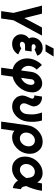

<svg xmlns="http://www.w3.org/2000/svg" viewBox="1157 -1897 940 3294"><g transform="rotate(90 1627.0 -250.0)"><path d="M76 -500 201 -12 171 200H297L328 -12L590 -500H452L290 -197L214 -500Z M863 -323H779Q755 -323 745 -335Q736 -345 738 -358Q740 -373 751 -381Q764 -392 786 -392Q814 -392 825 -372L935 -420Q929 -441 916.5 -457.5Q904 -474 886 -487Q851 -512 803 -512Q735 -512 683 -467Q633 -423 624 -358Q618 -310 640 -278Q627 -268 615 -256Q603 -244 594 -230Q576 -200 570 -164Q560 -91 608 -39Q655 12 729 12Q851 12 914 -92L806 -145Q783 -122 747 -121Q720 -121 706 -134Q695 -145 697 -164Q701 -181 714 -194Q731 -210 763 -210H847ZM740 -561H863L950 -700H811Z M1411 -504Q1339 -504 1282 -451Q1225 -398 1214 -324L1189 -143Q1148 -160 1126 -202Q1105 -241 1112 -293Q1116 -325 1132 -353Q1140 -369 1150.5 -383Q1161 -397 1174 -409L1095 -499Q1071 -478 1053 -453.5Q1035 -429 1021 -402Q993 -349 985 -291Q970 -184 1022 -102Q1073 -19 1168 3L1141 200H1267L1295 3Q1397 -20 1471 -102Q1508 -143 1531 -190.5Q1554 -238 1561 -291Q1569 -339 1561 -377.5Q1553 -416 1530 -445Q1486 -504 1411 -504ZM1392 -371Q1418 -371 1429 -349Q1440 -328 1435 -293Q1428 -242 1395 -201Q1363 -161 1316 -143L1341 -324Q1343 -344 1358 -357Q1374 -371 1392 -371Z M1636 -500 1617 -367H1638Q1656 -367 1667 -351Q1678 -336 1668 -314L1637 -240Q1614 -188 1620 -141Q1624 -118 1632 -98.5Q1640 -79 1653 -61Q1666 -45 1682 -31.5Q1698 -18 1719 -7Q1739 2 1761 7Q1783 12 1806 12Q1899 12 1974 -60Q2049 -133 2064 -240Q2083 -374 2048 -500H1910Q1918 -478 1924 -456Q1930 -434 1934 -412Q1943 -374 1943 -329.5Q1943 -285 1937 -235Q1930 -184 1897 -152Q1865 -121 1825 -121Q1784 -121 1763 -153Q1742 -185 1762 -235L1795 -314Q1805 -337 1805.5 -358Q1806 -379 1799 -399Q1791 -425 1775.5 -444.5Q1760 -464 1737 -477Q1718 -489 1698 -494.5Q1678 -500 1657 -500Z M2390 -379Q2440 -379 2469 -341Q2497 -303 2489 -250Q2481 -196 2443 -159Q2404 -121 2354 -121Q2305 -121 2276 -159Q2248 -196 2256 -250Q2264 -304 2302 -341Q2341 -379 2390 -379ZM2409 -512Q2307 -512 2225 -435Q2144 -359 2129 -250L2066 200H2193L2224 -27Q2268 12 2335 12Q2437 12 2519 -65Q2601 -141 2616 -250Q2631 -359 2571 -435Q2512 -512 2409 -512Z M2949 -511Q2847 -511 2765 -435Q2684 -359 2669 -250Q2662 -195 2672.5 -148.5Q2683 -102 2713 -64Q2773 13 2875 13Q2931 13 2981 -12Q3008 -24 3032 -43.5Q3056 -63 3078 -88Q3086 -73 3097 -61Q3108 -49 3121 -39Q3138 -24 3159 -14.5Q3180 -5 3206 0L3226 -137Q3215 -142 3206.5 -148Q3198 -154 3192 -162Q3187 -170 3182.5 -181Q3178 -192 3177 -205Q3176 -208 3175 -215Q3174 -222 3172 -231Q3199 -286 3220 -353.5Q3241 -421 3254 -500H3127Q3123 -477 3118.5 -456Q3114 -435 3108 -417Q3106 -421 3104 -425.5Q3102 -430 3099 -434Q3078 -470 3038 -490Q2999 -511 2949 -511ZM2930 -378Q2962 -378 2985 -363Q3008 -349 3020 -317Q3025 -306 3028.5 -284.5Q3032 -263 3035 -231Q3024 -214 3014 -199.5Q3004 -185 2994 -174Q2971 -147 2943 -133Q2932 -127 2920 -124Q2908 -121 2894 -121Q2843 -121 2816 -158Q2787 -197 2795 -250Q2803 -304 2841 -341Q2878 -378 2930 -378Z"/></g></svg>

Font: Unageo
Style: Bold-Italic
Weight: 700
Designer: Richard Sepsi
Foundry: Richard Sepsi
Version: Version 2.000